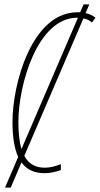

<svg xmlns="http://www.w3.org/2000/svg" viewBox="-20 -781 456 877"><path d="M3 76H29L78 -39C103 -5 138 10 183 10C208 10 231 5 258 -4V-31C229 -20 206 -15 185 -15C142 -15 111 -32 91 -69L361 -697C377 -694 391 -687 400 -678L416 -700C404 -710 390 -717 371 -721L388 -761H362L346 -725C342 -725 338 -725 334 -725C125 -725 37 -397 37 -224C37 -154 46 -102 63 -64ZM64 -224C64 -395 152 -700 332 -700H336L78 -100C69 -131 64 -172 64 -224Z"/></svg>

Font: Noto Sans ExtraCondensed Thin
Style: Italic
Weight: 100
Width: 2
Italic angle: -12°
Designer: Monotype Design Team
Foundry: Monotype Imaging Inc.
Version: Version 2.013